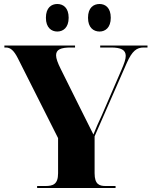

<svg xmlns="http://www.w3.org/2000/svg" viewBox="-20 -942 760 962"><path d="M479 -784C507 -784 535 -803 535 -853C535 -904 507 -922 479 -922C449 -922 421 -904 421 -853C421 -803 449 -784 479 -784ZM267 -784C296 -784 324 -803 324 -853C324 -904 296 -922 267 -922C238 -922 210 -904 210 -853C210 -803 238 -784 267 -784ZM166 0H559V-10H510C479 -10 454 -17 454 -74V-259L615 -626C642 -687 665 -704 700 -704H719V-714H482V-704H536C586 -704 610 -692 610 -662C610 -645 602 -623 589 -593L490 -364C475 -333 461 -300 448 -268C415 -335 404 -357 378 -408L284 -597C269 -627 261 -649 261 -665C261 -694 285 -704 335 -704H356V-714H2V-704H9C32 -704 49 -690 69 -651L271 -250V-74C271 -18 245 -10 207 -10H166Z"/></svg>

Font: Noto Serif Display ExtraBold
Style: Regular
Weight: 800
Designer: Monotype Design Team
Foundry: Monotype Imaging Inc.
Version: Version 2.009